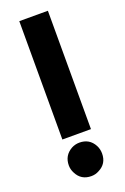

<svg xmlns="http://www.w3.org/2000/svg" viewBox="-139 -729 516 795"><g transform="rotate(-20 119.0 -331.5)"><path d="M45.9 -51.8Q45.9 -95.7 84 -117.2Q100.6 -126 119.1 -126Q163.1 -126 183.6 -87.9Q192.4 -71.3 192.4 -51.8Q192.4 -6.8 153.3 12.7Q137.7 21.5 119.1 21.5Q74.2 21.5 54.7 -17.6Q45.9 -34.2 45.9 -51.8ZM57.6 -162.1V-683.6H183.6V-162.1Z"/></g></svg>

Font: Post No Bills Colombo ExtraBold
Style: Regular
Weight: 800
Designer: Kosala Senevirathne, Siva Puranthara, Lasantha Premarathna, Tharique Azeez
Foundry: Mooniak
Version: Version 1.220 ; ttfautohint (v1.6)